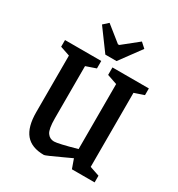

<svg xmlns="http://www.w3.org/2000/svg" viewBox="-192 -936 992 1069"><g transform="rotate(30 304.5 -401.0)"><path d="M94 -176V-540L32 -561V-604H265V-556L201 -534V-199Q201 -130 217 -107Q233 -84 261 -84Q286 -84 401 -116V-534L337 -556V-604H571V-561L509 -540V-64L571 -43V0H425L404 -59L352 -35Q258 9 250 9Q170 9 132 -36.5Q94 -82 94 -176ZM167 -782 199 -811 299 -731H307L407 -811L439 -782L339 -646H267Z"/></g></svg>

Font: Grenze Medium
Style: Regular
Weight: 500
Designer: Renata Polastri
Foundry: Omnibus-Type
Version: Version 1.002; ttfautohint (v1.8)